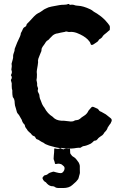

<svg xmlns="http://www.w3.org/2000/svg" viewBox="-20 -752 618 967"><path d="M537 -157Q546 -150 541 -139Q540 -138 539 -135.5Q538 -133 538 -132Q530 -122 524 -112Q522 -110 522 -109Q520 -99 509 -88L506 -85Q504 -81 501 -77Q498 -73 495.5 -71Q493 -69 488 -66Q483 -63 481 -61Q474 -56 472 -52Q466 -44 460 -44Q453 -44 448 -37Q444 -33 438 -29Q414 -17 400 -16Q398 -16 390 -11Q385 -6 377 -8Q370 -8 366 -7Q340 -2 318 -5Q312 -6 300 0H298Q288 -5 276 -7Q273 -7 267.5 -8.5Q262 -10 260 -10L227 -19Q206 -26 201 -32L195 -35Q188 -38 181 -43Q173 -49 168 -50Q162 -51 159 -58Q156 -66 149 -67Q143 -69 138 -76Q135 -81 130 -84Q129 -85 126.5 -87.5Q124 -90 122 -91.5Q120 -93 119 -95Q118 -96 116 -100Q114 -104 112 -105Q106 -112 105 -121Q105 -124 102 -126Q93 -135 90 -147Q90 -149 88 -151Q86 -155 80 -165Q76 -173 72 -177Q66 -183 65 -188Q64 -194 60 -206Q54 -222 54 -233Q54 -252 46 -261Q44 -263 44 -266Q43 -269 42.5 -276Q42 -283 42 -286V-297Q39 -304 39 -319V-333Q38 -336 37 -340Q36 -344 35 -347V-350Q44 -362 35 -373V-374Q42 -386 39 -395Q36 -400 38 -408Q40 -416 39 -426Q37 -429 39 -434Q40 -437 41.5 -443Q43 -449 44 -452Q47 -462 46 -470Q46 -475 48 -481Q49 -485 53 -496Q53 -503 54 -506Q66 -539 81 -569L84 -578Q84 -586 91 -596Q92 -598 93 -601Q94 -604 95 -605Q98 -613 105 -616Q112 -619 113 -625Q114 -632 122 -638Q125 -640 127 -643Q143 -661 151 -669Q163 -681 171 -685Q179 -688 193 -698Q201 -705 211 -709Q223 -716 240 -719Q288 -729 301 -728Q316 -728 323 -732H328Q330 -726 336 -728Q342 -729 349 -728Q362 -723 374 -723Q399 -722 435 -705Q442 -702 454 -692H455L456 -691Q465 -687 489 -669Q493 -666 499.5 -660Q506 -654 509 -651Q527 -631 531 -624Q535 -618 533 -602Q533 -600 529 -598Q525 -594 516.5 -587Q508 -580 504 -577Q498 -572 494 -564Q490 -560 487 -558Q479 -555 476 -548Q475 -546 471 -542L453 -530Q449 -527 445 -526Q438 -524 436 -532Q434 -541 422 -553Q403 -572 367 -586Q347 -593 331 -591Q328 -590 321 -592Q313 -595 305 -591H304Q297 -590 285.5 -587.5Q274 -585 271 -584Q258 -583 246 -574L230 -558Q227 -553 222 -550Q215 -547 210 -539Q208 -536 205 -531Q202 -526 200 -524Q199 -523 195.5 -518Q192 -513 191 -510Q189 -507 189 -499Q189 -498 188.5 -496Q188 -494 187.5 -492Q187 -490 186 -489Q184 -484 179.5 -473Q175 -462 173 -456Q172 -454 172 -450.5Q172 -447 171 -446Q171 -445 171.5 -443Q172 -441 172 -440Q172 -439 170 -423.5Q168 -408 166 -400Q164 -392 166 -377Q166 -357 164 -351Q163 -349 165 -343Q168 -330 167 -327Q166 -320 170 -312Q173 -308 171 -301Q168 -293 174 -284Q176 -281 178 -275Q178 -272 179 -265.5Q180 -259 181 -256Q182 -252 186 -244Q187 -242 189 -236Q191 -230 192 -228Q196 -220 198 -217Q199 -216 201 -213.5Q203 -211 204 -209Q219 -180 245 -164L248 -161Q262 -146 289 -144H301Q325 -142 337 -140Q349 -140 354 -144Q360 -147 366 -147Q374 -147 382 -153Q385 -156 391.5 -161Q398 -166 402 -168Q418 -177 426 -195Q426 -196 432 -202Q434 -205 440 -211Q444 -216 452 -213Q458 -210 472 -204Q475 -202 477 -199Q480 -192 490 -189Q501 -183 513 -176Q517 -173 525 -166.5Q533 -160 537 -157ZM194 146Q199 161 211 166Q215 170 217 173Q231 187 246 186Q253 186 258 191Q265 195 274 195H298Q328 195 344 180Q349 175 363 163Q365 161 368 157Q371 153 373 151Q374 150 375 147L376 144Q379 131 380 129Q384 120 382 101V89Q383 79 376 66Q372 60 364 50Q359 43 350 38Q343 35 335 23Q333 21 333 5Q333 0 332.5 -1.5Q332 -3 330.5 -4.5Q329 -6 327.5 -6Q326 -6 321 -6Q301 -4 295 -6Q294 -6 294 -6L292 -7H287Q275 1 259 -4Q254 -5 253.5 -4.5Q253 -4 253 1Q253 15 251 31Q251 33 250.5 39Q250 45 250 48Q250 51 251 52Q255 62 256 68Q256 77 267 73Q277 71 285 74Q291 75 302 86Q308 93 303 106Q296 120 286 120Q277 120 263 116Q261 116 257.5 114.5Q254 113 252 113Q250 112 247 113Q244 114 243 114Q241 114 237 116Q233 118 231 118Q226 120 224 122Q217 129 210 130Q202 130 197 139Q195 141 194 143Z"/></svg>

Font: Gutenberg Clean
Style: Regular
Weight: 400
Designer: Nicola Manzari, Bruno Pierini
Foundry: Unio | Creative Solutions
Version: Version 1.001;PS 001.001;hotconv 1.0.88;makeotf.lib2.5.64775